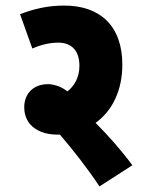

<svg xmlns="http://www.w3.org/2000/svg" viewBox="-20 -652 530 689"><path d="M455 -59C412 -117 366 -168 323 -211C384 -255 419 -329 419 -420C419 -561 337 -632 211 -632C150 -632 101 -620 52 -601L96 -478C122 -489 153 -499 189 -499C236 -499 265 -471 265 -416C265 -374 247 -344 222 -324C197 -344 169 -350 152 -350C102 -350 67 -318 67 -267C67 -197 127 -169 184 -169C188 -169 191 -169 195 -169C242 -114 294 -48 337 17Z"/></svg>

Font: Noto Sans ExtraCondensed Black
Style: Italic
Weight: 900
Width: 2
Italic angle: -12°
Designer: Monotype Design Team
Foundry: Monotype Imaging Inc.
Version: Version 2.013